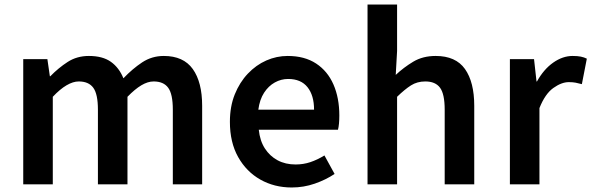

<svg xmlns="http://www.w3.org/2000/svg" viewBox="-20 -817 2621 851"><path d="M83 0V-555H190L201 -479H203Q239 -516 280 -542.5Q321 -569 374 -569Q435 -569 471.5 -543Q508 -517 527 -470Q567 -512 610 -540.5Q653 -569 706 -569Q793 -569 834.5 -511Q876 -453 876 -348V0H746V-331Q746 -400 725.5 -428Q705 -456 661 -456Q635 -456 606.5 -439Q578 -422 545 -388V0H414V-331Q414 -400 393.5 -428Q373 -456 329 -456Q304 -456 275 -439Q246 -422 214 -388V0Z M1273 14Q1196 14 1134 -21Q1072 -56 1035.5 -121Q999 -186 999 -277Q999 -345 1020.5 -398.5Q1042 -452 1078.5 -490.5Q1115 -529 1160.5 -549Q1206 -569 1255 -569Q1330 -569 1381 -535.5Q1432 -502 1458 -442.5Q1484 -383 1484 -305Q1484 -286 1482.5 -269.5Q1481 -253 1478 -242H1127Q1132 -193 1154 -159Q1176 -125 1210.5 -106.5Q1245 -88 1290 -88Q1325 -88 1356 -98.5Q1387 -109 1418 -128L1463 -46Q1424 -20 1375 -3Q1326 14 1273 14ZM1125 -331H1372Q1372 -394 1343 -430.5Q1314 -467 1257 -467Q1226 -467 1198 -451.5Q1170 -436 1150.5 -406Q1131 -376 1125 -331Z M1609 0V-797H1740V-591L1734 -485Q1769 -518 1811.5 -543.5Q1854 -569 1911 -569Q2000 -569 2041 -511Q2082 -453 2082 -348V0H1951V-331Q1951 -400 1930.5 -428Q1910 -456 1865 -456Q1829 -456 1801.5 -438.5Q1774 -421 1740 -388V0Z M2240 0V-555H2347L2358 -456H2360Q2390 -510 2432 -539.5Q2474 -569 2518 -569Q2540 -569 2554.5 -566Q2569 -563 2581 -557L2559 -444Q2544 -448 2531.5 -450.5Q2519 -453 2501 -453Q2469 -453 2432.5 -427Q2396 -401 2371 -338V0Z"/></svg>

Font: Noto Sans SC SemiBold
Style: Regular
Weight: 600
Designer: Ryoko NISHIZUKA 西塚涼子 (kana, bopomofo & ideographs); Paul D. Hunt (Latin, Greek & Cyrillic); Sandoll Communications 산돌커뮤니
Foundry: Adobe
Version: Version 2.004-H2;hotconv 1.0.118;makeotfexe 2.5.65603